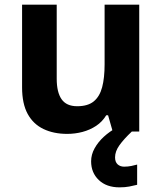

<svg xmlns="http://www.w3.org/2000/svg" viewBox="-20 -566 697 826"><path d="M579 -546V0H465L445 -70H437Q420 -42 393.5 -24.5Q367 -7 335 1.5Q303 10 269 10Q211 10 167 -11Q123 -32 99 -76Q75 -120 75 -190V-546H224V-227Q224 -169 245 -139Q266 -109 312 -109Q358 -109 383.5 -130Q409 -151 419.5 -191Q430 -231 430 -289V-546ZM475 111Q475 131 486 141Q497 151 514 151Q530 151 545 148Q560 145 570 142V229Q554 233 536 236.5Q518 240 494 240Q438 240 405 208.5Q372 177 372 128Q372 99 387 72Q402 45 426.5 22.5Q451 0 482 -17L547 0Q513 32 494 58.5Q475 85 475 111Z"/></svg>

Font: Noto Sans Kannada
Style: Regular
Weight: 400
Designer: Jelle Bosma - Monotype Design Team
Foundry: Monotype Imaging Inc.
Version: Version 2.003